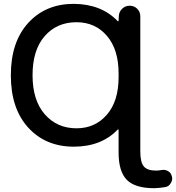

<svg xmlns="http://www.w3.org/2000/svg" viewBox="-20 -784 927 1011"><path d="M382.8 -108.4Q480.5 -108.4 542.5 -179.7Q604.5 -251 604.5 -377.9V-397.5Q604.5 -523.4 543 -595.2Q481.4 -667 382.8 -667Q279.3 -667 215.3 -593.8Q151.4 -520.5 151.4 -388.2Q151.4 -255.9 215.8 -182.1Q280.3 -108.4 382.8 -108.4ZM604.5 -99.6Q604.5 -101.6 602.5 -102.1Q600.6 -102.5 599.6 -101.6Q513.7 -11.7 368.2 -11.7Q220.7 -11.7 128.9 -111.8Q37.1 -211.9 37.1 -387.7Q37.1 -563.5 128.9 -663.6Q220.7 -763.7 368.2 -763.7Q513.7 -762.7 599.6 -672.9Q600.6 -671.9 602.5 -672.4Q604.5 -672.9 604.5 -674.8L605.5 -698.2Q606.4 -721.7 623 -737.8Q639.6 -753.9 663.1 -753.9Q686.5 -753.9 702.6 -737.8Q718.8 -721.7 718.8 -698.2V14.6Q718.8 70.3 737.3 92.3Q755.9 114.3 801.8 114.3Q815.4 114.3 830.1 111.3Q835 110.4 839.8 110.4Q853.5 110.4 865.2 117.2Q880.9 126 884.8 144.5Q886.7 150.4 886.7 155.3Q886.7 168.9 878.9 180.7Q869.1 198.2 849.6 201.2Q821.3 206.1 792 207Q691.4 207 647.9 163.1Q604.5 119.1 604.5 19.5Z"/></svg>

Font: Gen Jyuu Gothic Medium
Style: Regular
Weight: 500
Designer: [Source Han Sans]
Ryoko NISHIZUKA  (kana & ideographs); Paul D. Hunt (Latin, Greek & Cyrillic); Wenlong ZHANG  (bopomofo
Version: Version 1.002.20150607